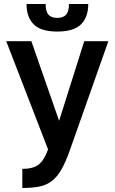

<svg xmlns="http://www.w3.org/2000/svg" viewBox="-20 -735 570 955"><path d="M91 105Q143 105 171 84.5Q199 64 219 8L11 -530H136L274 -134L399 -530H519L329 8Q308 68 287 105.5Q266 143 239.5 164Q213 185 177.5 192.5Q142 200 91 200ZM265 -578Q184 -578 148 -613.5Q112 -649 112 -715H207Q207 -677 221.5 -661.5Q236 -646 265 -646Q294 -646 308.5 -661.5Q323 -677 323 -715H419Q419 -649 382.5 -613.5Q346 -578 265 -578Z"/></svg>

Font: Golos UI Medium
Style: Regular
Weight: 500
Designer: A.Korolkova, Vitaly Kuzmin
Foundry: ParaType Ltd
Version: Version 2.000